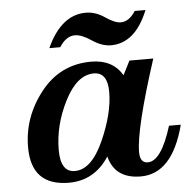

<svg xmlns="http://www.w3.org/2000/svg" viewBox="-52 -761 823 823"><g transform="rotate(-5 360.0 -349.0)"><path d="M618.2 -488.3Q522.5 -192.9 522.5 -93.8Q522.5 -46.9 556.2 -46.9Q614.3 -46.9 660.2 -195.3H710.9Q657.2 10.7 521.5 10.7Q410.2 10.7 385.3 -86.9Q321.8 10.7 212.4 10.7Q50.3 10.7 50.3 -155.3Q50.3 -285.2 134 -391.6Q217.8 -498 351.6 -498Q443.4 -498 484.9 -428.2L515.6 -488.3ZM241.7 -37.1Q313 -37.1 365.2 -153.3Q417.5 -269.5 417.5 -362.3Q417.5 -446.8 358.4 -446.8Q286.1 -446.8 233.2 -343.3Q180.2 -239.7 180.2 -132.3Q180.2 -37.1 241.7 -37.1ZM442.9 -560.5Q403.8 -560.5 362.3 -588.6Q320.8 -616.7 292 -616.7Q253.9 -616.7 225.1 -571.3H178.2Q240.7 -709 346.7 -709Q388.7 -709 428 -681.9Q467.3 -654.8 493.2 -654.8Q529.3 -654.8 556.6 -698.2H603Q547.4 -560.5 442.9 -560.5Z"/></g></svg>

Font: Munson
Style: Bold Italic
Weight: 700
Italic angle: -12°
Designer: Paul James MIller
Foundry: High-Logic / Made with FontCreator
Version: Version 2.10;May 5, 2019;FontCreator 11.5.0.2430 64-bit